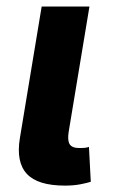

<svg xmlns="http://www.w3.org/2000/svg" viewBox="-20 -566 349 589"><path d="M179.3 3.4Q95.7 3.4 62.4 -32.6Q29 -68.6 40.9 -141.7L107.8 -545.9H254.4L190.7 -161.8Q186.5 -135.8 193.6 -123.8Q200.8 -111.9 223 -111.9Q234.8 -111.9 241.5 -112.7Q248.1 -113.6 252.9 -115.3L258.5 -8.3Q247 -4.6 226.2 -0.6Q205.5 3.4 179.3 3.4Z"/></svg>

Font: Inter
Style: Italic
Weight: 400
Italic angle: -9.3988°
Designer: Rasmus Andersson
Foundry: rsms
Version: Version 4.001;git-66647c0bb